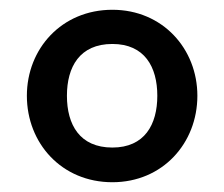

<svg xmlns="http://www.w3.org/2000/svg" viewBox="-20 -720 459 393"><path d="M210 -347C313 -347 384 -427 384 -524C384 -620 313 -700 210 -700C106 -700 35 -620 35 -524C35 -427 106 -347 210 -347ZM210 -418C143 -418 117 -465 117 -524C117 -583 143 -630 210 -630C276 -630 302 -583 302 -524C302 -465 276 -418 210 -418Z"/></svg>

Font: FREAK Grotesk Next
Style: Bold
Weight: 700
Width: 3
Designer: La Scuola Open Source
Foundry: La Scuola Open Source
Version: Version 1.000;PS 1.0;hotconv 1.0.72;makeotf.lib2.5.5900